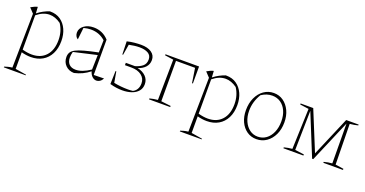

<svg xmlns="http://www.w3.org/2000/svg" viewBox="-35 -1102 3637 1912"><g transform="rotate(20 1784.0 -146.0)"><path d="M13 195V187Q29 182 47.5 176.5Q66 171 94 168L103 -406L55 -457Q73 -467 90 -475Q107 -483 125 -487L129 -419Q158 -442 189 -458.5Q220 -475 252 -486H259Q322 -486 367.5 -454.5Q413 -423 437.5 -368.5Q462 -314 462 -246Q462 -168 433 -111Q404 -54 351.5 -23.5Q299 7 228 7Q180 7 129 -7V169L245 188V195ZM264 -454Q196 -454 129 -399V-35Q183 -20 230 -20Q324 -20 378 -79.5Q432 -139 432 -245Q432 -339 384 -411Q324 -454 264 -454Z M688 9Q633 8 598 -27Q563 -62 563 -116Q563 -144 575.5 -165Q588 -186 619.5 -202.5Q651 -219 707 -234.5Q763 -250 851 -268L854 -398Q791 -456 700 -456Q664 -456 624 -445L610 -319Q595 -327 586.5 -344Q578 -361 578 -380Q578 -425 618.5 -455Q659 -485 720 -485Q815 -485 880 -414V-40L989 -42Q976 -18 958.5 -7Q941 4 923 4Q899 4 878.5 -14.5Q858 -33 848 -67Q811 -38 773 -20Q735 -2 688 9ZM597 -123Q597 -78 621.5 -52.5Q646 -27 692 -27Q760 -27 846 -85L850 -240L606 -184Q597 -152 597 -123Z M1197 7Q1167 7 1134.5 2.5Q1102 -2 1067 -12L1071 -151H1079L1099 -36Q1173 -21 1250 -21Q1275 -21 1300 -24Q1325 -35 1340.5 -60.5Q1356 -86 1356 -123Q1356 -175 1315.5 -206.5Q1275 -238 1206 -238H1139V-263H1236Q1280 -275 1311 -299.5Q1342 -324 1342 -371Q1342 -415 1307 -435Q1272 -455 1216 -455Q1189 -455 1161.5 -451.5Q1134 -448 1105 -442L1086 -329H1078L1074 -467Q1115 -477 1153.5 -480.5Q1192 -484 1221 -484Q1292 -484 1333 -455.5Q1374 -427 1374 -377Q1374 -332 1345 -300.5Q1316 -269 1268 -254Q1324 -242 1357 -208.5Q1390 -175 1390 -127Q1390 -83 1364.5 -53Q1339 -23 1295.5 -8Q1252 7 1197 7Z M1837 -478V-298H1828L1804 -452H1602V-24L1705 -12V0H1481V-10Q1501 -15 1521 -19Q1541 -23 1566 -25L1572 -454L1481 -467V-478Z M1878 195V187Q1894 182 1912.5 176.5Q1931 171 1959 168L1968 -406L1920 -457Q1938 -467 1955 -475Q1972 -483 1990 -487L1994 -419Q2023 -442 2054 -458.5Q2085 -475 2117 -486H2124Q2187 -486 2232.5 -454.5Q2278 -423 2302.5 -368.5Q2327 -314 2327 -246Q2327 -168 2298 -111Q2269 -54 2216.5 -23.5Q2164 7 2093 7Q2045 7 1994 -7V169L2110 188V195ZM2129 -454Q2061 -454 1994 -399V-35Q2048 -20 2095 -20Q2189 -20 2243 -79.5Q2297 -139 2297 -245Q2297 -339 2249 -411Q2189 -454 2129 -454Z M2619 7Q2562 7 2518 -23.5Q2474 -54 2449 -107.5Q2424 -161 2424 -230Q2424 -304 2450.5 -361.5Q2477 -419 2523.5 -452Q2570 -485 2629 -485Q2687 -485 2731 -453.5Q2775 -422 2800.5 -368Q2826 -314 2826 -244Q2826 -171 2799 -114.5Q2772 -58 2725.5 -25.5Q2679 7 2619 7ZM2623 -21Q2673 -21 2711.5 -49Q2750 -77 2772 -127.5Q2794 -178 2794 -243Q2794 -307 2772.5 -354.5Q2751 -402 2712.5 -428.5Q2674 -455 2623 -455Q2564 -455 2509 -418Q2456 -331 2456 -236Q2456 -173 2478 -124.5Q2500 -76 2537.5 -48.5Q2575 -21 2623 -21Z M3449 -25 3536 -12V0H3328V-10Q3371 -22 3414 -25L3411 -446L3221 0H3209L3029 -442L3021 -25L3117 -12V0H2905V-10Q2949 -22 2991 -25L3006 -454L2913 -467V-478H3047L3218 -60L3396 -478H3528V-469Q3488 -458 3442 -454Z"/></g></svg>

Font: Piazzolla Thin
Style: Regular
Weight: 100
Designer: Juan Pablo del Peral
Foundry: Huerta Tipografica
Version: Version 1.330